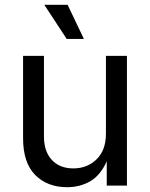

<svg xmlns="http://www.w3.org/2000/svg" viewBox="-20 -781 631 808"><path d="M262.2 6.8Q179.7 6.8 128.4 -44.4Q77.1 -95.7 77.1 -199.2V-545.9H165V-206.5Q165 -143.6 198.2 -107.9Q231.4 -72.3 288.6 -72.3Q347.2 -72.3 386.5 -110.6Q425.8 -148.9 425.8 -218.8V-545.9H514.2V0H429.2V-102.1Q402.3 -42.5 359.1 -17.8Q315.9 6.8 262.2 6.8ZM260.7 -617.2 166.5 -760.7H264.6L333 -617.2Z"/></svg>

Font: Inter
Style: Regular
Weight: 400
Designer: Rasmus Andersson
Foundry: rsms
Version: Version 4.001;git-9221beed3